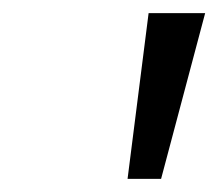

<svg xmlns="http://www.w3.org/2000/svg" viewBox="-20 -700 332 292"><path d="M206 -680H292L225 -428H174Z"/></svg>

Font: Teachers[wght] Italic
Style: Regular
Weight: 400
Designer: Alfredo Marco Pradil & Chank Diesel
Version: Version 1.000;Glyphs 3.1.2 (3151)